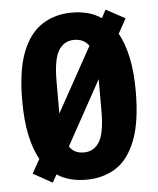

<svg xmlns="http://www.w3.org/2000/svg" viewBox="-44 -560 502 610"><g transform="rotate(-5 207.0 -254.5)"><path d="M100 12 39 -22 64 -67Q46 -99 36 -145.5Q26 -192 26 -255Q26 -353 49 -411Q72 -469 113 -495Q154 -521 207 -521Q233 -521 257 -515Q281 -509 301 -495L315 -521L376 -488L350 -441Q368 -409 378 -363Q388 -317 388 -255Q388 -157 365 -98Q342 -39 301.5 -13.5Q261 12 207 12Q181 12 157.5 6Q134 0 114 -13ZM140 -307V-205L254 -411Q238 -434 207 -434Q175 -434 157.5 -406Q140 -378 140 -307ZM207 -75Q239 -75 256.5 -103Q274 -131 274 -202V-303L161 -98Q176 -75 207 -75Z"/></g></svg>

Font: Special Gothic Condensed Medium
Style: Regular
Weight: 500
Width: 3
Designer: Alistair McCready
Foundry: Monolith
Version: Version 1.000; ttfautohint (v1.8.4.7-5d5b)